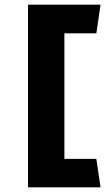

<svg xmlns="http://www.w3.org/2000/svg" viewBox="-20 -716 461 823"><path d="M100 87H411L393 -35H256V-573H393L411 -696H100Z"/></svg>

Font: Catamaran ExtraBold
Style: Regular
Weight: 800
Designer: Pria Ravichandran
Version: Version 2.000